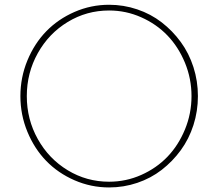

<svg xmlns="http://www.w3.org/2000/svg" viewBox="-20 -784 930 818"><path d="M444.8 -763.7Q506.8 -763.7 564.7 -744.1Q622.6 -724.6 668.9 -688.7Q715.3 -652.8 750.2 -605Q785.2 -557.1 804.2 -497.8Q823.2 -438.5 823.2 -374.5Q823.2 -310.5 804.2 -251.2Q785.2 -191.9 750.2 -144Q715.3 -96.2 668.9 -60.3Q622.6 -24.4 564.7 -4.9Q506.8 14.6 444.8 14.6Q367.7 14.6 297.6 -15.9Q227.5 -46.4 177 -98.4Q126.5 -150.4 96.7 -222.7Q66.9 -294.9 66.9 -374.5Q66.9 -454.1 96.7 -526.4Q126.5 -598.6 177 -650.6Q227.5 -702.6 297.6 -733.2Q367.7 -763.7 444.8 -763.7ZM444.8 -9.8Q516.6 -9.8 581.5 -38.6Q646.5 -67.4 693.4 -116.2Q740.2 -165 768.1 -232.7Q795.9 -300.3 795.9 -374.5Q795.9 -448.7 768.1 -516.4Q740.2 -584 693.4 -632.8Q646.5 -681.6 581.5 -710.4Q516.6 -739.3 444.8 -739.3Q349.1 -739.3 268.6 -690.4Q188 -641.6 141.1 -557.6Q94.2 -473.6 94.2 -374.5Q94.2 -275.4 141.1 -191.4Q188 -107.4 268.6 -58.6Q349.1 -9.8 444.8 -9.8Z"/></svg>

Font: Spartan MB Thin
Style: Regular
Weight: 100
Designer: Matt Bailey, Mirko Velimirovic
Foundry: Matt Bailey
Version: Version 1.005